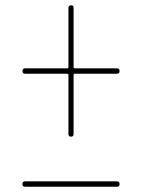

<svg xmlns="http://www.w3.org/2000/svg" viewBox="-20 -670 540 730"><path d="M75.2 40Q65.4 40 65.4 29.8Q65.4 19.5 75.2 19.5H424.8Q434.6 19.5 434.6 29.8Q434.6 40 424.8 40ZM75.2 -389.6Q65.4 -389.6 65.4 -399.9Q65.4 -410.2 75.2 -410.2H235.4Q240.2 -410.2 240.2 -415V-639.6Q240.2 -649.4 250 -649.9Q259.8 -650.4 259.8 -639.6V-415Q259.8 -410.2 264.6 -410.2H424.8Q434.6 -410.2 434.6 -399.9Q434.6 -389.6 424.8 -389.6H264.6Q259.8 -389.6 259.8 -384.8V-160.2Q259.8 -150.4 250 -150.4Q240.2 -150.4 240.2 -160.2V-384.8Q240.2 -389.6 235.4 -389.6Z"/></svg>

Font: Rounded-X Mgen+ 1mn thin
Style: Regular
Weight: 100
Designer: [Source Han Sans]
Ryoko NISHIZUKA  (kana & ideographs); Paul D. Hunt (Latin, Greek & Cyrillic); Wenlong ZHANG  (bopomofo
Version: Version 1.059.20150602